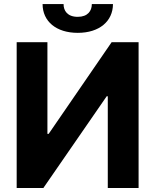

<svg xmlns="http://www.w3.org/2000/svg" viewBox="-20 -938 775 958"><path d="M63.2 -727.3V0H196.4L512.4 -457.7H517.8V0H671.5V-727.3H536.9L222.7 -269.9H216.6V-727.3ZM192.5 -917.6C192.5 -831.7 260.3 -774.1 367.9 -774.1C475.5 -774.1 543.3 -831.7 543.7 -917.6H438.2C438.2 -884.2 418.3 -854 367.9 -854C316.1 -854 296.9 -884.9 297.2 -917.6Z"/></svg>

Font: Magic Ui Pro
Style: Bold
Weight: 700
Designer: Stefan Endress, Andreas Faust
Version: Version 1.000;FEAKit 1.0